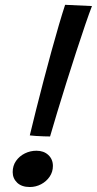

<svg xmlns="http://www.w3.org/2000/svg" viewBox="-20 -756 398 790"><path d="M186 -194.5Q177.2 -194.5 160.6 -195Q144 -195.6 127.6 -196.6Q111.2 -197.7 102.6 -198.9Q113.9 -246.6 128.6 -304.7Q143.2 -362.9 159.3 -424.3Q175.3 -485.7 191.5 -544.4Q207.7 -603.2 222.2 -652.8Q236.8 -702.5 247.9 -736.2L358.4 -731.1Q348.1 -704.9 331.1 -655.3Q314.1 -605.8 293.9 -543.6Q273.7 -481.3 253.2 -416.3Q232.8 -351.3 215.2 -293.1Q197.5 -234.9 186 -194.5ZM102.8 13.5Q69.2 13.5 50.7 -4.2Q32.2 -22 32.2 -47.9Q32.2 -74.2 46 -93.9Q59.8 -113.6 82.1 -124.7Q104.5 -135.8 130.1 -135.8Q160.1 -135.8 178.9 -118.2Q197.7 -100.6 197.7 -73.2Q197.7 -48.9 184.3 -29.1Q170.9 -9.4 149.1 2.1Q127.4 13.5 102.8 13.5Z"/></svg>

Font: Grandstander Thin
Style: Italic
Weight: 100
Italic angle: -15°
Designer: Tyler Finck
Foundry: Etcetera Type Co
Version: Version 1.200